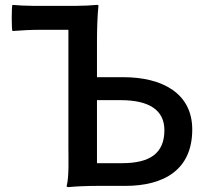

<svg xmlns="http://www.w3.org/2000/svg" viewBox="-20 -761 854 786"><path d="M260 -319V-159C260 -106 263 -39 253 0C253 2 253 5 260 5C289 2 336 0 376 0H492C653 0 767 -67 767 -231C767 -380 643 -445 485 -445H377V-591C377 -641 379 -701 383 -737C383 -739 383 -741 377 -741C356 -739 321 -737 291 -737H204H117C87 -737 52 -739 31 -741C27 -737 27 -639 31 -634C69 -637 107 -639 145 -639H260ZM377 -286V-351H474C591 -351 653 -310 653 -228C653 -133 593 -93 480 -93H377V-222Z"/></svg>

Font: GenSekiGothic2 TW M
Style: Regular
Weight: 500
Version: Version 2.100;PS 2.1;hotconv 16.6.51;makeotf.lib2.5.65220 DE